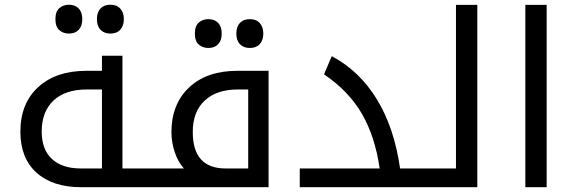

<svg xmlns="http://www.w3.org/2000/svg" viewBox="-20 -780 2398 800"><path d="M318.8 0Q198.7 0 131.8 -60.8Q64.9 -121.6 64.9 -231Q64.9 -349.1 139.2 -417Q213.4 -484.9 338.9 -484.9H404.8V-547.9H490.2V-78.1H604Q608.9 -78.1 608.9 -74.2V-4.9Q608.9 0 604 0ZM404.8 -78.1V-407.2H341.8Q252 -407.2 202.9 -361.1Q153.8 -314.9 153.8 -231.9Q153.8 -157.2 196.3 -117.7Q238.8 -78.1 316.9 -78.1ZM267.1 -640.1Q243.7 -640.1 227.3 -654.3Q210.9 -668.5 210.9 -700.2Q210.9 -731.9 227.3 -746.1Q243.7 -760.3 267.1 -760.3Q292.5 -760.3 307.6 -744.9Q322.8 -729.5 322.8 -700.2Q322.8 -671.4 307.9 -655.8Q293 -640.1 267.1 -640.1ZM439.9 -640.1Q414.1 -640.1 398.9 -655.8Q383.8 -671.4 383.8 -700.2Q383.8 -729 398.7 -744.6Q413.6 -760.3 439.9 -760.3Q466.8 -760.3 481.4 -743.9Q496.1 -727.5 496.1 -700.2Q496.1 -672.9 481.4 -656.5Q466.8 -640.1 439.9 -640.1Z M1014.2 -78.1V-407.2H971.2Q882.3 -407.2 832.8 -360.8Q783.2 -314.5 783.2 -230Q783.2 -78.1 919.9 -78.1ZM594.2 0Q589.4 0 589.4 -4.9V-74.2Q589.4 -78.1 594.2 -78.1H746.1Q720.7 -106.9 707.5 -147.9Q694.3 -189 694.3 -229Q694.3 -346.2 767.8 -415.5Q841.3 -484.9 968.3 -484.9H1099.1V0ZM848.1 -580.1Q824.7 -580.1 808.3 -594.2Q792 -608.4 792 -640.1Q792 -671.9 808.3 -686Q824.7 -700.2 848.1 -700.2Q873.5 -700.2 888.7 -684.8Q903.8 -669.4 903.8 -640.1Q903.8 -611.3 888.9 -595.7Q874 -580.1 848.1 -580.1ZM1021 -580.1Q995.1 -580.1 980 -595.7Q964.8 -611.3 964.8 -640.1Q964.8 -668.9 979.7 -684.6Q994.6 -700.2 1021 -700.2Q1047.9 -700.2 1062.5 -683.8Q1077.1 -667.5 1077.1 -640.1Q1077.1 -612.8 1062.5 -596.4Q1047.9 -580.1 1021 -580.1Z M1229 -78.1H1562Q1542.5 -212.4 1487.3 -306.9Q1432.1 -401.4 1330.1 -470.2L1362.3 -545.9Q1477.5 -484.9 1550 -366.7Q1622.6 -248.5 1647 -78.1H1758.3Q1763.2 -78.1 1763.2 -74.2V-4.9Q1763.2 0 1758.3 0H1229Z M1748 0Q1743.2 0 1743.2 -4.9V-74.2Q1743.2 -78.1 1748 -78.1H1879.9V-759.8H1968.8V0Z M2168.9 -759.8H2257.8V0H2168.9Z"/></svg>

Font: Noto Kufi Arabic
Style: Regular
Weight: 400
Designer: Monotype Design team
Foundry: Monotype Imaging Inc.
Version: Version 1.02